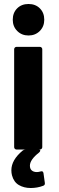

<svg xmlns="http://www.w3.org/2000/svg" viewBox="-20 -750 294 963"><path d="M44 -651Q44 -686 66 -708Q88 -730 123 -730Q158 -730 180 -708Q202 -686 202 -651Q202 -617 179.5 -594.5Q157 -572 123 -572Q89 -572 66.5 -594.5Q44 -617 44 -651ZM51 -12V-503Q51 -508 54.5 -511.5Q58 -515 63 -515H180Q185 -515 188.5 -511.5Q192 -508 192 -503V-12Q192 -7 188.5 -3.5Q185 0 180 0H63Q58 0 54.5 -3.5Q51 -7 51 -12ZM205 171Q205 179 196 182Q167 193 134 193Q100 193 74.5 178Q49 163 40 129Q37 117 37 104Q37 52 94 5Q100 0 109 0H173Q182 0 182 6Q182 9 176 15Q130 51 130 81Q130 97 139.5 105Q149 113 165 113Q174 113 183 110Q185 109 189 109Q196 109 198 118L205 168Z"/></svg>

Font: UMi
Style: Bold
Weight: 700
Designer: Peter Middis
Foundry: We Are UMi
Version: Version 1.0